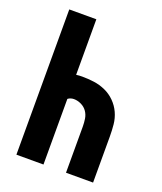

<svg xmlns="http://www.w3.org/2000/svg" viewBox="-136 -824 772 913"><g transform="rotate(20 250.0 -367.5)"><path d="M56 0V-735H193V-454Q200 -455 207.5 -455.5Q215 -456 223 -456Q253 -456 283 -452Q313 -448 341 -435.5Q369 -423 391 -401Q413 -379 425.5 -351.5Q438 -324 441 -294Q444 -264 444 -233V0H307V-233Q307 -253 304 -272.5Q301 -292 290 -308Q279 -324 260.5 -333Q242 -342 223 -342Q215 -342 207 -339.5Q199 -337 193 -332V0Z"/></g></svg>

Font: Iosevka Term Curly Heavy
Style: Regular
Weight: 900
Designer: Belleve Invis
Foundry: Belleve Invis
Version: Version 32.3.0